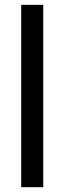

<svg xmlns="http://www.w3.org/2000/svg" viewBox="-20 -780 269 800"><path d="M160.2 -759.8H68.4V0H160.2Z"/></svg>

Font: SG Kara SemiBold
Style: Regular
Weight: 400
Designer: Damoon Khanjanzadeh
Version: Version 1.000